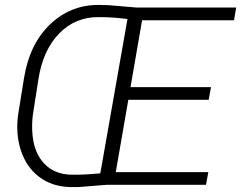

<svg xmlns="http://www.w3.org/2000/svg" viewBox="-20 -741 967 770"><path d="M806.2 0H409.7L293.5 9.3H261.2Q188.5 7.3 137.5 -31.2Q86.4 -69.8 64.2 -136.5Q42 -203.1 52.7 -281.2L76.2 -427.2Q98.1 -564 180.7 -643.1Q263.2 -722.2 377.4 -721.2L416.5 -720.2L525.4 -710.9H927.2L918.5 -659.7H549.8L503.4 -391.6H826.2L816.9 -340.8H494.6L444.3 -50.8H815.4ZM263.7 -40.5Q312.5 -39.1 382.3 -45.9L491.2 -664.6Q433.6 -672.4 376 -672.4Q282.2 -673.3 217.3 -606.7Q152.3 -540 134.3 -424.3L111.8 -280.8Q106.4 -238.3 110.8 -196.3Q118.2 -125.5 158.2 -84Q198.2 -42.5 263.7 -40.5Z"/></svg>

Font: Roboto Light
Style: Italic
Weight: 300
Italic angle: -12°
Designer: Google
Version: Version 2.134; 2016; ttfautohint (v1.6)